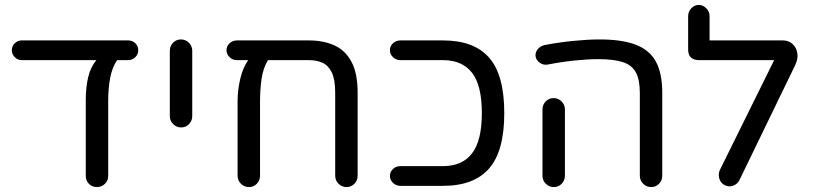

<svg xmlns="http://www.w3.org/2000/svg" viewBox="-20 -754 3307 779"><path d="M373 5Q354 5 341 -8Q328 -21 328 -40V-349Q328 -399 337.5 -440Q347 -481 371 -510H68Q52 -510 40 -522Q28 -534 28 -550Q28 -567 40 -578.5Q52 -590 68 -590H500Q517 -590 529 -578.5Q541 -567 541 -550Q541 -534 529 -522Q517 -510 500 -510H455Q435 -480 427 -438Q419 -396 419 -345V-40Q419 -21 405.5 -8Q392 5 373 5Z M715 -237Q696 -237 682.5 -250.5Q669 -264 669 -283V-548Q669 -567 682 -580.5Q695 -594 714 -594Q733 -594 746.5 -580.5Q760 -567 760 -548V-283Q760 -264 747 -250.5Q734 -237 715 -237Z M990 5Q971 5 957.5 -8.5Q944 -22 944 -41V-345Q944 -387 954.5 -433Q965 -479 987 -510H942Q924 -510 911.5 -522Q899 -534 899 -550Q899 -567 911.5 -578.5Q924 -590 942 -590H1233Q1292 -590 1336.5 -570Q1381 -550 1406 -503.5Q1431 -457 1431 -377V-41Q1431 -22 1418 -8.5Q1405 5 1386 5Q1367 5 1353.5 -8.5Q1340 -22 1340 -41V-377Q1340 -432 1326 -460.5Q1312 -489 1288 -499.5Q1264 -510 1233 -510H1067Q1047 -476 1041 -432.5Q1035 -389 1035 -340V-41Q1035 -22 1022 -8.5Q1009 5 990 5Z M1605 0Q1587 0 1574.5 -12Q1562 -24 1562 -40Q1562 -57 1574.5 -68.5Q1587 -80 1605 -80H1778Q1855 -80 1895 -131.5Q1935 -183 1935 -295Q1935 -408 1895 -459Q1855 -510 1778 -510H1605Q1587 -510 1574.5 -522Q1562 -534 1562 -550Q1562 -567 1574.5 -578.5Q1587 -590 1605 -590H1778Q1903 -590 1964.5 -520Q2026 -450 2026 -295Q2026 -141 1964.5 -70.5Q1903 0 1778 0Z M2622 5Q2603 5 2589.5 -8.5Q2576 -22 2576 -41V-377Q2576 -430 2560 -460Q2544 -490 2507 -502Q2470 -514 2408 -514Q2365 -514 2311.5 -508.5Q2258 -503 2202 -492Q2185 -489 2170.5 -499Q2156 -509 2153 -525Q2151 -541 2161.5 -554Q2172 -567 2189 -571Q2245 -582 2305 -588Q2365 -594 2412 -594Q2505 -594 2561 -572Q2617 -550 2642 -502.5Q2667 -455 2667 -377V-41Q2667 -22 2654 -8.5Q2641 5 2622 5ZM2227 5Q2208 5 2194.5 -8.5Q2181 -22 2181 -41V-310Q2181 -329 2194 -342.5Q2207 -356 2226 -356Q2245 -356 2258.5 -342.5Q2272 -329 2272 -310V-41Q2272 -22 2259 -8.5Q2246 5 2227 5Z M2920 -3Q2904 -11 2898.5 -29.5Q2893 -48 2901 -65L3121 -510H2817Q2772 -510 2772 -553V-688Q2772 -707 2785 -720.5Q2798 -734 2815 -734Q2832 -734 2845.5 -720.5Q2859 -707 2859 -688V-590H3157Q3179 -590 3195 -576Q3211 -562 3215 -538.5Q3219 -515 3205 -487L2980 -23Q2972 -7 2954.5 -0.5Q2937 6 2920 -3Z"/></svg>

Font: Varela Round
Style: Regular
Weight: 400
Designer: Joe Prince, Avraham Cornfeld
Foundry: Joe Prince, Avraham Cornfeld
Version: Version 3.010; ttfautohint (v1.8.4.7-5d5b)